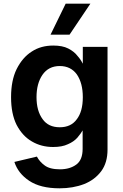

<svg xmlns="http://www.w3.org/2000/svg" viewBox="-20 -802 665 1041"><path d="M138 178Q78 138 58 76L180 47Q195 75 221 94Q249 116 305 116Q359 116 394 90Q428 65 428 5V-95Q420 -80 399 -55Q379 -33 348 -20Q317 -5 268 -5Q204 -5 153 -35Q102 -64 70 -125Q40 -185 40 -275Q40 -366 70 -427Q102 -491 153 -523Q202 -555 269 -555Q319 -555 350 -539Q383 -522 400 -499Q418 -479 428 -458H429V-548H563V9Q563 80 529 126Q494 173 436 196Q376 219 303 219Q199 219 138 178ZM396 -155Q429 -197 429 -275Q429 -351 397 -398Q364 -444 304 -444Q243 -444 210 -396Q178 -349 178 -275Q178 -201 211 -156Q242 -112 304 -112Q365 -112 396 -155ZM470 -782 357 -614H254L336 -782Z"/></svg>

Font: Sinter Bold
Style: Regular
Weight: 700
Foundry: Adobe & rsms
Version: Version 1.000